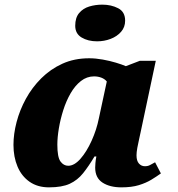

<svg xmlns="http://www.w3.org/2000/svg" viewBox="-20 -797 768 827"><path d="M191 10Q142 10 107.5 -14Q73 -38 55.5 -79.5Q38 -121 38 -173Q38 -220 51.5 -271.5Q65 -323 91.5 -371.5Q118 -420 157.5 -459.5Q197 -499 248.5 -522.5Q300 -546 364 -546Q392 -546 422.5 -540.5Q453 -535 479.5 -527Q506 -519 522 -512L582 -535H651L586 -229Q584 -218 579.5 -199Q575 -180 571.5 -160.5Q568 -141 568 -128Q568 -104 578.5 -92.5Q589 -81 604 -81Q617 -81 626 -86Q635 -91 648 -98L673 -50Q655 -37 632 -23Q609 -9 578 0.5Q547 10 503 10Q453 10 421.5 -10.5Q390 -31 390 -75Q390 -82 391 -94.5Q392 -107 395 -123H387Q362 -81 338 -51Q314 -21 280.5 -5.5Q247 10 191 10ZM274 -83Q300 -83 326.5 -113Q353 -143 374.5 -190.5Q396 -238 406 -288L440 -446Q431 -457 416.5 -462.5Q402 -468 385 -468Q354 -468 328.5 -448Q303 -428 284 -395Q265 -362 252.5 -322.5Q240 -283 233.5 -244Q227 -205 227 -174Q227 -120 240.5 -101.5Q254 -83 274 -83ZM398 -619Q359 -619 331.5 -635.5Q304 -652 304 -686Q304 -721 321 -741Q338 -761 364.5 -769Q391 -777 421 -777Q459 -777 489 -761.5Q519 -746 519 -708Q519 -680 501.5 -660Q484 -640 456.5 -629.5Q429 -619 398 -619Z"/></svg>

Font: Noto Serif Black
Style: Italic
Weight: 900
Italic angle: -12°
Designer: Monotype Design Team
Foundry: Monotype Imaging Inc.
Version: Version 2.013